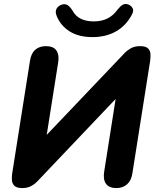

<svg xmlns="http://www.w3.org/2000/svg" viewBox="-20 -949 793 978"><path d="M94 9Q64 9 52.5 -3.5Q41 -16 40.5 -33Q40 -50 42 -65L133 -641Q139 -678 160 -696Q181 -714 214 -714Q252 -714 267.5 -691.5Q283 -669 276 -629L218 -262L614 -678Q626 -691 645.5 -702.5Q665 -714 693 -714Q723 -714 734.5 -702Q746 -690 746.5 -673Q747 -656 745 -640L654 -64Q648 -28 626.5 -9.5Q605 9 573 9Q535 9 519.5 -13.5Q504 -36 511 -77L569 -445L171 -26Q158 -12 139 -1.5Q120 9 94 9ZM451 -760Q381 -760 335 -789Q289 -818 269 -867Q260 -889 267.5 -903.5Q275 -918 293 -925Q311 -931 324 -923Q337 -915 350 -894Q379 -840 458 -840Q536 -840 578 -899Q592 -917 604.5 -924.5Q617 -932 634 -926Q650 -919 656 -906Q662 -893 652 -875Q623 -819 571.5 -789.5Q520 -760 451 -760Z"/></svg>

Font: Nunito ExtraBold
Style: Italic
Weight: 800
Italic angle: -9°
Designer: Vernon Adams
Foundry: Vernon Adams
Version: Version 3.601; ttfautohint (v1.8.2.53-6de2)